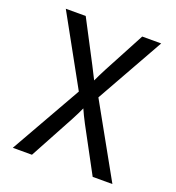

<svg xmlns="http://www.w3.org/2000/svg" viewBox="-132 -656 865 942"><g transform="rotate(20 300.0 -185.0)"><path d="M40 180 250 -190 51 -550H155L268 -334Q277 -317 286.5 -297.5Q296 -278 302 -267Q307 -278 316.5 -297.5Q326 -317 335 -334L450 -550H549L350 -196L560 180H457L332 -52Q323 -69 313.5 -88.5Q304 -108 299 -120Q294 -108 284.5 -89Q275 -70 266 -53L140 180Z"/></g></svg>

Font: Liga JetBrainsMono Nerd Font
Style: Regular
Weight: 400
Designer: Philipp Nurullin, Konstantin Bulenkov
Foundry: JetBrains
Version: Version 2.225; ttfautohint (v1.8.3)